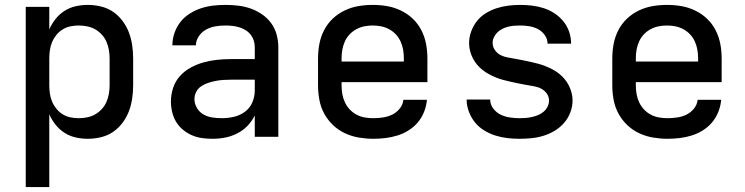

<svg xmlns="http://www.w3.org/2000/svg" viewBox="-20 -558 3040 783"><path d="M85 205V-530H181V-438Q191 -461 206.5 -480.5Q222 -500 243 -513.5Q264 -527 288.5 -532.5Q313 -538 338 -538Q365 -538 392 -531.5Q419 -525 441 -510Q463 -495 479.5 -473Q496 -451 505.5 -426Q515 -401 519 -374Q523 -347 523 -320V-210Q523 -183 519 -156Q515 -129 505.5 -104Q496 -79 479.5 -57Q463 -35 441 -20Q419 -5 392 1.5Q365 8 338 8Q313 8 288.5 2.5Q264 -3 243 -16.5Q222 -30 206.5 -49.5Q191 -69 181 -92V205ZM301 -76Q318 -76 335.5 -79.5Q353 -83 368 -91.5Q383 -100 395 -113Q407 -126 414 -142Q421 -158 424 -175.5Q427 -193 427 -210V-320Q427 -337 424 -354.5Q421 -372 414 -388Q407 -404 395 -417Q383 -430 368 -438.5Q353 -447 335.5 -450.5Q318 -454 301 -454Q284 -454 267 -450.5Q250 -447 235.5 -438Q221 -429 210 -415.5Q199 -402 192.5 -386.5Q186 -371 183.5 -354Q181 -337 181 -320V-210Q181 -193 183.5 -176Q186 -159 192.5 -143.5Q199 -128 210 -114.5Q221 -101 235.5 -92Q250 -83 267 -79.5Q284 -76 301 -76Z M847 8Q825 8 803.5 5Q782 2 762.5 -6.5Q743 -15 726 -29Q709 -43 698 -61.5Q687 -80 682 -101.5Q677 -123 677 -144Q677 -172 686 -199.5Q695 -227 714 -248Q733 -269 758 -282.5Q783 -296 810 -303.5Q837 -311 865 -314Q893 -317 921 -317H1019V-366Q1019 -380 1014.5 -393.5Q1010 -407 1001 -418Q992 -429 980 -436Q968 -443 954.5 -447Q941 -451 927 -452.5Q913 -454 899 -454Q878 -454 858 -450.5Q838 -447 820.5 -437.5Q803 -428 791 -410.5Q779 -393 779 -373Q779 -373 779 -373Q779 -373 779 -373H683Q683 -373 683 -373Q683 -373 683 -374Q683 -399 691.5 -423.5Q700 -448 715.5 -468Q731 -488 753 -502Q775 -516 799 -524Q823 -532 848 -535Q873 -538 899 -538Q925 -538 951 -535Q977 -532 1001.5 -523.5Q1026 -515 1048 -500Q1070 -485 1085.5 -464Q1101 -443 1108 -417.5Q1115 -392 1115 -366V0H1019V-87Q1007 -63 989 -44.5Q971 -26 947.5 -14Q924 -2 898.5 3Q873 8 847 8ZM884 -76Q909 -76 933.5 -81.5Q958 -87 978.5 -102Q999 -117 1009 -140.5Q1019 -164 1019 -189V-233H921Q906 -233 890.5 -232Q875 -231 859.5 -228Q844 -225 829 -220Q814 -215 801 -206.5Q788 -198 780.5 -184Q773 -170 773 -154Q773 -135 783 -118Q793 -101 809.5 -91.5Q826 -82 845.5 -79Q865 -76 884 -76Z M1502 8Q1473 8 1443.5 3Q1414 -2 1387 -14.5Q1360 -27 1338 -48Q1316 -69 1302 -95Q1288 -121 1282.5 -150.5Q1277 -180 1277 -210V-320Q1277 -350 1282.5 -379Q1288 -408 1301.5 -434.5Q1315 -461 1336.5 -481.5Q1358 -502 1385 -515Q1412 -528 1441 -533Q1470 -538 1500 -538Q1530 -538 1559 -533Q1588 -528 1615 -515Q1642 -502 1663.5 -481.5Q1685 -461 1698.5 -434.5Q1712 -408 1717.5 -379Q1723 -350 1723 -320V-223H1373V-210Q1373 -192 1376 -174.5Q1379 -157 1386.5 -141Q1394 -125 1406 -112Q1418 -99 1434 -90.5Q1450 -82 1467.5 -79Q1485 -76 1502 -76Q1522 -76 1542 -79Q1562 -82 1579.5 -90.5Q1597 -99 1610 -115Q1623 -131 1625 -151H1721Q1719 -126 1709.5 -102Q1700 -78 1684 -59Q1668 -40 1646.5 -26.5Q1625 -13 1601 -5.5Q1577 2 1552 5Q1527 8 1502 8ZM1373 -307H1627V-320Q1627 -338 1624 -355Q1621 -372 1614 -388Q1607 -404 1595 -417Q1583 -430 1567.5 -438.5Q1552 -447 1535 -450.5Q1518 -454 1500 -454Q1482 -454 1465 -450.5Q1448 -447 1432.5 -438.5Q1417 -430 1405 -417Q1393 -404 1386 -388Q1379 -372 1376 -355Q1373 -338 1373 -320Z M2098 8Q2073 8 2048 5Q2023 2 1999.5 -5.5Q1976 -13 1954 -26.5Q1932 -40 1916.5 -59.5Q1901 -79 1892 -103Q1883 -127 1883 -152H1979Q1979 -132 1991.5 -115.5Q2004 -99 2021.5 -90.5Q2039 -82 2059 -79Q2079 -76 2098 -76Q2111 -76 2124 -77Q2137 -78 2150 -81Q2163 -84 2175 -89Q2187 -94 2197 -102.5Q2207 -111 2213 -123Q2219 -135 2219 -148Q2219 -164 2209.5 -177Q2200 -190 2186 -197Q2172 -204 2156 -206.5Q2140 -209 2124.5 -212Q2109 -215 2093.5 -218Q2078 -221 2063 -224.5Q2048 -228 2032.5 -232Q2017 -236 2002.5 -242Q1988 -248 1974 -255.5Q1960 -263 1947.5 -273Q1935 -283 1925 -295Q1915 -307 1908 -321Q1901 -335 1897 -350.5Q1893 -366 1893 -382Q1893 -406 1901.5 -429.5Q1910 -453 1925 -472Q1940 -491 1961 -504Q1982 -517 2005.5 -524.5Q2029 -532 2053 -535Q2077 -538 2102 -538Q2126 -538 2150.5 -535Q2175 -532 2198 -524.5Q2221 -517 2241.5 -503.5Q2262 -490 2277.5 -471Q2293 -452 2301 -428.5Q2309 -405 2309 -380H2213Q2213 -399 2201.5 -415Q2190 -431 2173.5 -439.5Q2157 -448 2138.5 -451Q2120 -454 2102 -454Q2089 -454 2076.5 -453Q2064 -452 2052 -449Q2040 -446 2029 -440.5Q2018 -435 2009 -426.5Q2000 -418 1994.5 -406.5Q1989 -395 1989 -383Q1989 -367 1998.5 -353.5Q2008 -340 2022 -333Q2036 -326 2051.5 -323.5Q2067 -321 2082.5 -318Q2098 -315 2113.5 -312Q2129 -309 2144.5 -305.5Q2160 -302 2175 -298Q2190 -294 2205 -288Q2220 -282 2234 -274.5Q2248 -267 2260 -257.5Q2272 -248 2282.5 -235.5Q2293 -223 2300 -209Q2307 -195 2311 -179.5Q2315 -164 2315 -149Q2315 -124 2306 -100Q2297 -76 2280.5 -57Q2264 -38 2242.5 -25Q2221 -12 2197 -4.5Q2173 3 2148 5.5Q2123 8 2098 8Z M2702 8Q2673 8 2643.5 3Q2614 -2 2587 -14.5Q2560 -27 2538 -48Q2516 -69 2502 -95Q2488 -121 2482.5 -150.5Q2477 -180 2477 -210V-320Q2477 -350 2482.5 -379Q2488 -408 2501.5 -434.5Q2515 -461 2536.5 -481.5Q2558 -502 2585 -515Q2612 -528 2641 -533Q2670 -538 2700 -538Q2730 -538 2759 -533Q2788 -528 2815 -515Q2842 -502 2863.5 -481.5Q2885 -461 2898.5 -434.5Q2912 -408 2917.5 -379Q2923 -350 2923 -320V-223H2573V-210Q2573 -192 2576 -174.5Q2579 -157 2586.5 -141Q2594 -125 2606 -112Q2618 -99 2634 -90.5Q2650 -82 2667.5 -79Q2685 -76 2702 -76Q2722 -76 2742 -79Q2762 -82 2779.5 -90.5Q2797 -99 2810 -115Q2823 -131 2825 -151H2921Q2919 -126 2909.5 -102Q2900 -78 2884 -59Q2868 -40 2846.5 -26.5Q2825 -13 2801 -5.5Q2777 2 2752 5Q2727 8 2702 8ZM2573 -307H2827V-320Q2827 -338 2824 -355Q2821 -372 2814 -388Q2807 -404 2795 -417Q2783 -430 2767.5 -438.5Q2752 -447 2735 -450.5Q2718 -454 2700 -454Q2682 -454 2665 -450.5Q2648 -447 2632.5 -438.5Q2617 -430 2605 -417Q2593 -404 2586 -388Q2579 -372 2576 -355Q2573 -338 2573 -320Z"/></svg>

Font: Iosevka Curly Medium Extended
Style: Regular
Weight: 500
Width: 7
Monospace: yes
Designer: Belleve Invis
Foundry: Belleve Invis
Version: Version 11.1.0; ttfautohint (v1.8.3)